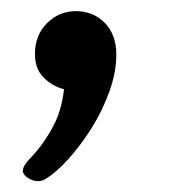

<svg xmlns="http://www.w3.org/2000/svg" viewBox="-20 -155 321 349"><path d="M43.5 -57.1Q43.5 -90.8 65.4 -112.8Q87.4 -134.8 117.7 -134.8Q149.4 -134.8 170.4 -113.5Q191.4 -92.3 191.4 -55.7Q191.4 -23.4 178.7 11.7Q166 46.9 145.8 78.9Q125.5 110.8 103.5 135Q81.5 159.2 62.5 170.4Q59.6 172.4 56.2 173.3Q52.7 174.3 48.8 174.3Q39.6 174.3 30.5 168.2Q21.5 162.1 21.5 155.3Q21.5 146.5 35.2 132.3Q59.1 107.9 77.1 73.7Q95.2 39.6 97.7 -9.3L125 10.3Q109.4 11.7 90.3 5.4Q71.3 -1 57.4 -16.1Q43.5 -31.2 43.5 -57.1Z"/></svg>

Font: Gelasio Medium
Style: Italic
Weight: 500
Italic angle: -8.5°
Designer: Eben Sorkin
Foundry: Eben Sorkin
Version: Version 1.008